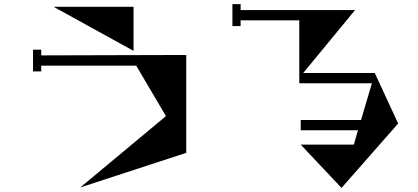

<svg xmlns="http://www.w3.org/2000/svg" viewBox="-20 -836 2040 936"><path d="M631 -803V-588L241 -803ZM181 -566 888 -568V-91L371 78L789 -270L644 -516H181V-488H141V-594H181Z M1645 80 1644 79 1643 80V78L1446 -131H1705L1725 -201H1446V-251H1740L1793 -430H1439V-737H1153V-709H1113V-816H1153V-787H1711L1458 -480H1807L1921 -234Z"/></svg>

Font: Chokokutai
Style: Regular
Weight: 400
Designer: 108号,108go
Foundry: Font Zone 108
Version: Version 1.000; ttfautohint (v1.8.3)